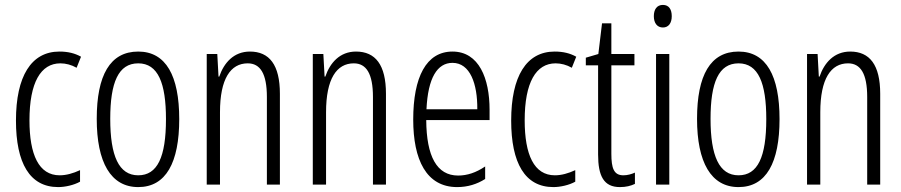

<svg xmlns="http://www.w3.org/2000/svg" viewBox="-20 -752 3671 782"><path d="M217 10C245 10 281 2 306 -12V-59C278 -46 250 -38 223 -38C138 -38 100 -122 100 -262C100 -416 146 -494 226 -494C248 -494 271 -488 292 -476L310 -521C285 -535 257 -542 222 -542C107 -542 45 -441 45 -261C45 -88 101 10 217 10Z M710 -267C710 -443 656 -542 543 -542C428 -542 374 -445 374 -268C374 -91 431 10 543 10C656 10 710 -90 710 -267ZM429 -268C429 -416 462 -494 543 -494C624 -494 656 -413 656 -267C656 -112 621 -38 543 -38C464 -38 429 -117 429 -268Z M998 -542C932 -542 892 -496 873 -440H870L865 -532H822V0H876V-295C876 -431 919 -494 989 -494C1040 -494 1067 -452 1067 -357V0H1120V-370C1120 -488 1077 -542 998 -542Z M1430 -542C1364 -542 1324 -496 1305 -440H1302L1297 -532H1254V0H1308V-295C1308 -431 1351 -494 1421 -494C1472 -494 1499 -452 1499 -357V0H1552V-370C1552 -488 1509 -542 1430 -542Z M1823 -542C1716 -542 1663 -438 1663 -265C1663 -102 1716 10 1842 10C1885 10 1923 -2 1956 -23V-74C1919 -49 1883 -37 1846 -37C1759 -37 1717 -115 1716 -263H1974V-305C1974 -432 1931 -542 1823 -542ZM1823 -496C1895 -496 1925 -410 1924 -307H1717C1723 -435 1761 -496 1823 -496Z M2234 10C2262 10 2298 2 2323 -12V-59C2295 -46 2267 -38 2240 -38C2155 -38 2117 -122 2117 -262C2117 -416 2163 -494 2243 -494C2265 -494 2288 -488 2309 -476L2327 -521C2302 -535 2274 -542 2239 -542C2124 -542 2062 -441 2062 -261C2062 -88 2118 10 2234 10Z M2519 -38C2480 -38 2470 -67 2470 -126V-486H2564V-532H2470V-657H2432L2417 -532L2366 -517V-486H2416V-123C2416 -35 2439 10 2505 10C2530 10 2549 5 2566 -3V-49C2553 -43 2536 -38 2519 -38Z M2680 -732C2655 -732 2643 -713 2643 -686C2643 -659 2656 -640 2680 -640C2703 -640 2716 -658 2716 -686C2716 -713 2705 -732 2680 -732ZM2706 -532H2652V0H2706Z M3155 -267C3155 -443 3101 -542 2988 -542C2873 -542 2819 -445 2819 -268C2819 -91 2876 10 2988 10C3101 10 3155 -90 3155 -267ZM2874 -268C2874 -416 2907 -494 2988 -494C3069 -494 3101 -413 3101 -267C3101 -112 3066 -38 2988 -38C2909 -38 2874 -117 2874 -268Z M3443 -542C3377 -542 3337 -496 3318 -440H3315L3310 -532H3267V0H3321V-295C3321 -431 3364 -494 3434 -494C3485 -494 3512 -452 3512 -357V0H3565V-370C3565 -488 3522 -542 3443 -542Z"/></svg>

Font: Noto Sans Arabic ExtCond Light
Style: Regular
Weight: 300
Width: 2
Designer: Monotype Design Team, Nadine Chahine, Nizar Qandah and Khaled Hosny
Foundry: Monotype Imaging Inc.
Version: Version 2.012